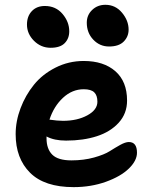

<svg xmlns="http://www.w3.org/2000/svg" viewBox="-20 -808 629 796"><path d="M432.1 -615.2Q393.6 -615.2 366.7 -643.6Q339.8 -671.9 339.8 -713.9Q339.8 -745.6 362.1 -766.8Q384.3 -788.1 417 -788.1Q458.5 -788.1 485.8 -755.4Q513.2 -722.7 513.2 -685.1Q513.2 -656.2 492.9 -635.7Q472.7 -615.2 432.1 -615.2ZM189.9 -609.9Q149.9 -609.9 120.8 -638.9Q91.8 -668 91.8 -706.1Q91.8 -740.7 112.1 -762Q132.3 -783.2 166 -783.2Q211.4 -783.2 239.3 -750.2Q267.1 -717.3 267.1 -678.2Q267.1 -648.4 248.3 -629.2Q229.5 -609.9 189.9 -609.9ZM285.2 -32.2Q164.6 -32.2 104.7 -91.8Q44.9 -151.4 44.9 -252Q44.9 -305.7 65.2 -359.4Q85.4 -413.1 120.8 -456.8Q156.2 -500.5 210.4 -527.8Q264.6 -555.2 327.1 -555.2Q409.7 -555.2 458.3 -512.7Q506.8 -470.2 506.8 -391.1Q506.8 -337.4 472.2 -299.3Q437.5 -261.2 381.3 -243.2Q325.2 -225.1 253.9 -225.1Q204.6 -225.1 172.9 -242.2V-234.9Q172.9 -190.4 196.8 -166.7Q220.7 -143.1 275.9 -143.1Q327.1 -143.1 369.9 -155Q412.6 -167 434.8 -181.2Q457 -195.3 478.5 -207.3Q500 -219.2 514.2 -219.2Q547.9 -219.2 547.9 -174.8Q547.9 -142.1 514.4 -109.4Q481 -76.7 419.2 -54.4Q357.4 -32.2 285.2 -32.2ZM327.1 -438Q279.3 -438 241.2 -402.6Q203.1 -367.2 185.1 -312Q218.3 -307.1 241.2 -307.1Q300.3 -307.1 342 -329.8Q383.8 -352.5 383.8 -386.2Q383.8 -412.6 370.6 -425.3Q357.4 -438 327.1 -438Z"/></svg>

Font: Shantell Sans Bouncy
Style: Regular
Weight: 600
Designer: Stephen Nixon, Anya Danilova, Shantell Martin
Foundry: Arrow Type
Version: Version 1.006;[9816181b4]